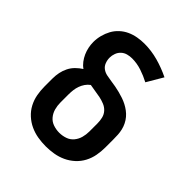

<svg xmlns="http://www.w3.org/2000/svg" viewBox="-206 -873 1012 1012"><g transform="rotate(45 300.0 -367.5)"><path d="M300 8Q270 8 240.5 3Q211 -2 184 -14.5Q157 -27 134.5 -47.5Q112 -68 98 -94.5Q84 -121 78.5 -150.5Q73 -180 73 -210V-270Q73 -293 77.5 -315Q82 -337 92 -357Q102 -377 118 -393Q134 -409 153 -421Q137 -432 125 -448Q113 -464 105 -482Q97 -500 93 -519.5Q89 -539 89 -559Q89 -584 95.5 -609Q102 -634 114 -656Q126 -678 145 -695.5Q164 -713 187 -723.5Q210 -734 235.5 -738.5Q261 -743 286 -743Q338 -743 388.5 -729Q439 -715 486 -692L433 -602Q401 -619 366 -630.5Q331 -642 295 -642Q278 -642 261.5 -637.5Q245 -633 232.5 -621.5Q220 -610 214 -593.5Q208 -577 208 -561Q208 -543 214.5 -526Q221 -509 235 -499Q249 -489 266.5 -485.5Q284 -482 301.5 -479.5Q319 -477 336 -474Q353 -471 370 -466.5Q387 -462 403.5 -456.5Q420 -451 435.5 -443Q451 -435 465 -424.5Q479 -414 490 -401Q501 -388 509 -372Q517 -356 521 -339Q525 -322 526 -305Q527 -288 527 -270V-210Q527 -180 521.5 -150.5Q516 -121 502 -94.5Q488 -68 465.5 -47.5Q443 -27 416 -14.5Q389 -2 359.5 3Q330 8 300 8ZM300 -93Q323 -93 345 -100.5Q367 -108 381.5 -125.5Q396 -143 402 -165Q408 -187 408 -210V-270Q408 -290 403.5 -309Q399 -328 386 -342.5Q373 -357 354.5 -364.5Q336 -372 317 -376Q298 -380 278.5 -382.5Q259 -385 240 -389Q226 -379 216.5 -365Q207 -351 201.5 -335.5Q196 -320 194 -303.5Q192 -287 192 -270V-210Q192 -187 198 -165Q204 -143 218.5 -125.5Q233 -108 255 -100.5Q277 -93 300 -93Z"/></g></svg>

Font: Iosevka SS04 Extended
Style: Bold
Weight: 700
Width: 7
Monospace: yes
Designer: Belleve Invis
Foundry: Belleve Invis
Version: Version 19.0.0; ttfautohint (v1.8.4)